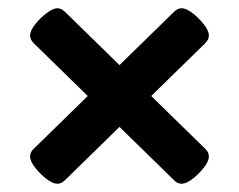

<svg xmlns="http://www.w3.org/2000/svg" viewBox="-20 -473 580 466"><path d="M119 -27Q108 -27 92.5 -39Q77 -51 65 -66.5Q53 -82 53 -93Q53 -103 61 -111L193 -240L62 -368Q53 -377 53 -387Q53 -398 65 -413.5Q77 -429 93 -441Q109 -453 119 -453Q129 -453 138 -444L270 -315L402 -444Q411 -453 421 -453Q432 -453 447.5 -441Q463 -429 475 -413.5Q487 -398 487 -387Q487 -377 478 -368L347 -240L479 -111Q487 -103 487 -93Q487 -82 475 -66.5Q463 -51 447.5 -39Q432 -27 421 -27Q411 -27 403 -35L270 -165L137 -35Q129 -27 119 -27Z"/></svg>

Font: Asap Semi Condensed
Style: Bold
Weight: 700
Width: 4
Designer: Pablo Cosgaya
Foundry: Omnibus-Type
Version: Version 3.001; ttfautohint (v1.8.4.7-5d5b)